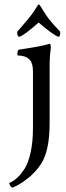

<svg xmlns="http://www.w3.org/2000/svg" viewBox="-20 -622 298 867"><path d="M245.1 -456.1Q237.3 -456.1 207 -478Q176.8 -500 154.3 -520.5Q132.8 -500 103.5 -478Q74.2 -456.1 66.4 -456.1Q57.6 -456.1 57.6 -478.5Q60.5 -482.4 79.1 -503.4Q97.7 -524.4 110.4 -540Q131.8 -566.4 146.5 -591.8Q152.3 -601.6 154.3 -601.6Q159.2 -601.6 164.1 -591.8Q187.5 -553.7 199.2 -538.1Q210 -524.4 223.1 -509.8Q236.3 -495.1 244.1 -487.3Q252 -479.5 252 -478.5Q252 -456.1 245.1 -456.1ZM128.9 -297.9Q128.9 -335.9 115.2 -350.6Q105.5 -362.3 91.3 -366.7Q77.1 -371.1 67.9 -371.1Q58.6 -371.1 58.6 -373Q58.6 -396.5 64.5 -397.5Q168 -413.1 199.2 -422.9L201.2 -423.8Q203.1 -423.8 204.1 -423.8Q208 -423.8 209 -415.5Q210 -407.2 209 -403.3Q204.1 -364.3 204.1 -333V-66.4Q204.1 57.6 166 117.2Q141.6 155.3 104 184.6Q66.4 213.9 35.2 225.6Q27.3 220.7 23.4 210.9Q20.5 206.1 22.5 204.1L34.2 198.2Q45.9 192.4 61 177.7Q76.2 163.1 91.8 138.7Q107.4 114.3 118.2 66.4Q128.9 18.6 128.9 -43.9Z"/></svg>

Font: Crimson Text
Style: Roman
Weight: 400
Version: Version 0.13